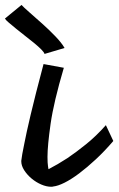

<svg xmlns="http://www.w3.org/2000/svg" viewBox="-84 -708 468 758"><path d="M363.3 -151.4Q329.1 -111.3 294.4 -79.1Q259.8 -46.9 228.5 -23.4Q197.3 0 170.9 13.2Q144.5 26.4 126 28.3Q124 29.3 118.2 29.3Q99.6 29.3 79.1 20.5Q58.6 11.7 41 -2.9Q23.4 -17.6 11.7 -35.6Q0 -53.7 0 -71.3V-73.2Q2 -92.8 11.7 -139.6Q19.5 -180.7 37.1 -255.4Q54.7 -330.1 87.9 -455.1L168 -440.4Q127.9 -304.7 115.7 -218.8Q103.5 -132.8 103.5 -88.9Q103.5 -76.2 104 -66.9Q104.5 -57.6 105.5 -51.8Q106.4 -44.9 107.4 -40Q143.6 -58.6 182.6 -84Q215.8 -106.4 255.9 -138.7Q295.9 -170.9 334 -213.9ZM1 -688.5Q8.8 -679.7 31.7 -659.7Q54.7 -639.6 82 -615.2Q109.4 -590.8 134.3 -564.9Q159.2 -539.1 170.9 -518.6L91.8 -495.1Q89.8 -502 78.6 -513.2Q67.4 -524.4 50.8 -538.1Q34.2 -551.8 15.1 -566.4Q-3.9 -581.1 -20.5 -594.7Q-37.1 -608.4 -49.3 -618.7Q-61.5 -628.9 -64.5 -634.8Z"/></svg>

Font: Miniver
Style: Regular
Weight: 400
Designer: Dathan Boardman
Foundry: Open Window
Version: Version 1.000